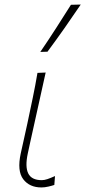

<svg xmlns="http://www.w3.org/2000/svg" viewBox="-20 -814 374 843"><path d="M162 9Q109.5 9 82 -27.2Q54.5 -63.5 71 -140Q79.5 -180.5 86.5 -209.8Q93.5 -239 100 -271Q113 -332.5 124 -385.2Q135 -438 144.5 -494L180.5 -495.5Q160.5 -402.5 142.5 -324Q124.5 -245.5 113 -191L102 -140Q89.5 -82 104 -52.5Q118.5 -23 163.5 -23Q174.5 -23 188 -27.5Q201.5 -32 221.5 -41L218.5 -2Q208.5 1.5 192.5 5.2Q176.5 9 162 9ZM157 -586Q192.5 -638 225.8 -689.8Q259 -741.5 291.5 -793L334.5 -794Q299 -741.5 263 -690.2Q227 -639 188.5 -587Z"/></svg>

Font: Commissioner Flair Thin
Style: Italic
Weight: 100
Italic angle: -12°
Designer: Kostas Bartsokas
Foundry: Kostas Bartsokas
Version: Version 1.000; ttfautohint (v1.8.3)